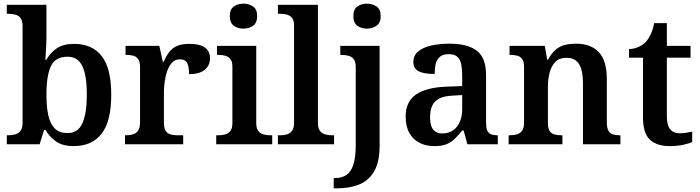

<svg xmlns="http://www.w3.org/2000/svg" viewBox="-20 -786 3812 1046"><path d="M381 10Q323 10 286.5 -14.5Q250 -39 228 -78H220L196 0H17V-49H25Q45 -49 63 -54Q81 -59 92 -74Q103 -89 103 -119V-644Q103 -673 92 -687.5Q81 -702 63 -706.5Q45 -711 23 -711H17V-760H233V-584Q233 -569 232 -544.5Q231 -520 229.5 -496.5Q228 -473 227 -460H232Q255 -500 290.5 -523.5Q326 -547 384 -547Q482 -547 534 -480.5Q586 -414 586 -270Q586 -125 533.5 -57.5Q481 10 381 10ZM349 -61Q405 -61 429 -115Q453 -169 453 -271Q453 -375 428.5 -426Q404 -477 348 -477Q282 -477 257.5 -426Q233 -375 233 -270Q233 -202 243.5 -156Q254 -110 279 -85.5Q304 -61 349 -61Z M661 0V-49H664Q687 -49 704.5 -54Q722 -59 732.5 -74.5Q743 -90 743 -121V-419Q743 -449 733 -463.5Q723 -478 706 -482.5Q689 -487 667 -487H664V-536H848L867 -450H872Q885 -480 901.5 -502Q918 -524 944 -535.5Q970 -547 1012 -547Q1069 -547 1096.5 -527Q1124 -507 1124 -469Q1124 -429 1095 -405.5Q1066 -382 1010 -382Q1010 -423 999.5 -443Q989 -463 960 -463Q933 -463 916 -443.5Q899 -424 889.5 -395Q880 -366 876.5 -335Q873 -304 873 -283V-116Q873 -87 883 -72.5Q893 -58 910 -53.5Q927 -49 947 -49H978V0Z M1158 0V-49H1171Q1188 -49 1205.5 -53.5Q1223 -58 1234.5 -72Q1246 -86 1246 -114V-424Q1246 -452 1234 -465.5Q1222 -479 1205 -483Q1188 -487 1171 -487H1162V-536H1376V-116Q1376 -87 1387 -72.5Q1398 -58 1416 -53.5Q1434 -49 1451 -49H1463V0ZM1306 -630Q1275 -630 1253.5 -646Q1232 -662 1232 -698Q1232 -735 1253.5 -750.5Q1275 -766 1307 -766Q1337 -766 1359 -750.5Q1381 -735 1381 -698Q1381 -662 1359 -646Q1337 -630 1306 -630Z M1494 0V-49H1507Q1525 -49 1542 -53.5Q1559 -58 1570.5 -72.5Q1582 -87 1582 -116V-648Q1582 -676 1570 -689.5Q1558 -703 1541 -707Q1524 -711 1507 -711H1494V-760H1712V-116Q1712 -87 1723.5 -72.5Q1735 -58 1752.5 -53.5Q1770 -49 1787 -49H1800V0Z M1798 240V184H1805Q1842 184 1867 167.5Q1892 151 1905 111.5Q1918 72 1918 3V-421Q1918 -450 1907 -464Q1896 -478 1877.5 -482.5Q1859 -487 1837 -487H1834V-536H2048V8Q2048 97 2018 148Q1988 199 1936 219.5Q1884 240 1817 240ZM1979 -630Q1948 -630 1926.5 -646Q1905 -662 1905 -698Q1905 -735 1926.5 -750.5Q1948 -766 1979 -766Q2009 -766 2031.5 -750.5Q2054 -735 2054 -698Q2054 -662 2031.5 -646Q2009 -630 1979 -630Z M2346 10Q2302 10 2266.5 -7.5Q2231 -25 2210.5 -61Q2190 -97 2190 -152Q2190 -232 2246 -271Q2302 -310 2415 -314L2498 -317V-374Q2498 -408 2493 -434.5Q2488 -461 2472.5 -476Q2457 -491 2424 -491Q2394 -491 2377 -477Q2360 -463 2354 -438.5Q2348 -414 2348 -383Q2290 -383 2261 -397.5Q2232 -412 2232 -448Q2232 -484 2258.5 -506Q2285 -528 2330 -538Q2375 -548 2428 -548Q2528 -548 2578 -509.5Q2628 -471 2628 -377V-120Q2628 -93 2633.5 -77.5Q2639 -62 2653 -55.5Q2667 -49 2689 -49H2692V0H2526L2506 -75H2498Q2476 -48 2456.5 -29Q2437 -10 2411.5 0Q2386 10 2346 10ZM2389 -59Q2423 -59 2447 -75Q2471 -91 2484.5 -121Q2498 -151 2498 -191V-268L2446 -265Q2399 -263 2372.5 -249Q2346 -235 2334.5 -210Q2323 -185 2323 -148Q2323 -118 2330 -98.5Q2337 -79 2352 -69Q2367 -59 2389 -59Z M2751 0V-49H2755Q2778 -49 2796 -54Q2814 -59 2824.5 -74Q2835 -89 2835 -119V-421Q2835 -450 2825 -464Q2815 -478 2798.5 -482.5Q2782 -487 2760 -487H2756V-536H2948L2961 -461H2966Q2986 -499 3009.5 -517.5Q3033 -536 3060.5 -542Q3088 -548 3120 -548Q3198 -548 3242 -502Q3286 -456 3286 -354V-120Q3286 -89 3294.5 -74Q3303 -59 3318.5 -54Q3334 -49 3356 -49H3360V0H3156V-335Q3156 -400 3135.5 -435.5Q3115 -471 3065 -471Q3027 -471 3005.5 -449Q2984 -427 2974.5 -391Q2965 -355 2965 -313V-115Q2965 -86 2974.5 -72Q2984 -58 3001 -53.5Q3018 -49 3040 -49H3044V0Z M3629 10Q3558 10 3520.5 -25Q3483 -60 3483 -147V-472H3407V-519Q3434 -519 3458 -530Q3482 -541 3498 -557Q3513 -574 3525 -599Q3537 -624 3544 -660H3613V-536H3742V-472H3613V-152Q3613 -105 3630.5 -82.5Q3648 -60 3682 -60Q3702 -60 3718.5 -62.5Q3735 -65 3751 -69V-12Q3736 -5 3703.5 2.5Q3671 10 3629 10Z"/></svg>

Font: Noto Serif Gujarati SemiBold
Style: Regular
Weight: 600
Version: Version 2.102